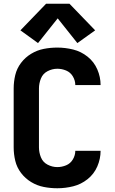

<svg xmlns="http://www.w3.org/2000/svg" viewBox="-20 -997 616 1025"><path d="M286 8Q329 8 371 -2.5Q413 -13 447.5 -40.5Q482 -68 499.5 -108.5Q517 -149 517 -192H382Q382 -168 369 -146Q356 -124 333 -114.5Q310 -105 286 -105Q259 -105 234 -118Q209 -131 198.5 -157Q188 -183 188 -210V-525Q188 -552 198.5 -578Q209 -604 234 -617Q259 -630 286 -630Q310 -630 333 -620.5Q356 -611 369 -589Q382 -567 382 -543H517Q517 -586 499.5 -626.5Q482 -667 447.5 -694.5Q413 -722 371 -732.5Q329 -743 286 -743Q249 -743 213.5 -736Q178 -729 146.5 -710Q115 -691 92.5 -661.5Q70 -632 61.5 -596.5Q53 -561 53 -525V-210Q53 -174 61.5 -138.5Q70 -103 92.5 -73.5Q115 -44 146.5 -25Q178 -6 213.5 1Q249 8 286 8ZM183 -767 288 -899 393 -767 488 -835 351 -977H226L89 -835Z"/></svg>

Font: Iosevka Sparkle Extrabold
Style: Regular
Weight: 800
Designer: Belleve Invis
Foundry: Belleve Invis
Version: Version 4.5.0; ttfautohint (v1.8.3)